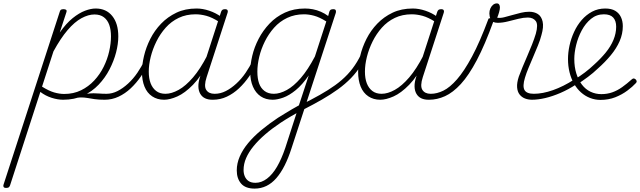

<svg xmlns="http://www.w3.org/2000/svg" viewBox="-152 -569 3761 1128"><path d="M463 17Q428 17 404 13.5Q380 10 361 6.5Q342 3 319.5 3.5Q297 4 264 12L285 -5Q327 -14 353.5 -17.5Q380 -21 398 -21Q416 -21 432.5 -19.5Q449 -18 473 -18Q482 -18 486.5 -12.5Q491 -7 489 -0.5Q487 6 481 11.5Q475 17 463 17ZM-116 535Q-128 535 -131 529Q-134 523 -131 515L199 -500Q201 -508 205.5 -511.5Q210 -515 221 -515Q231 -515 236 -511.5Q241 -508 239 -500L199 -378Q237 -432 275 -462.5Q313 -493 347.5 -506Q382 -519 410 -519Q472 -519 507.5 -475Q543 -431 543 -355Q543 -311 530 -261Q517 -211 491.5 -161.5Q466 -112 427.5 -71.5Q389 -31 337 -7Q285 17 219 17Q187 17 151 5.5Q115 -6 85 -29L-93 520Q-96 528 -100.5 531.5Q-105 535 -116 535ZM95 -60Q135 -35 166 -26Q197 -17 225 -17Q280 -17 324 -38.5Q368 -60 401.5 -96Q435 -132 457 -176.5Q479 -221 489.5 -267.5Q500 -314 500 -355Q500 -394 490 -422.5Q480 -451 458.5 -467.5Q437 -484 403 -484Q367 -484 326.5 -462Q286 -440 245 -392Q204 -344 162 -267Z M463 17Q454 17 450 11.5Q446 6 447.5 -0.5Q449 -7 455.5 -12.5Q462 -18 474 -18Q507 -18 538.5 -34Q570 -50 600.5 -78Q631 -106 655.5 -142Q680 -178 698 -216Q702 -225 709 -224.5Q716 -224 721.5 -218.5Q727 -213 724 -204Q704 -161 676.5 -121Q649 -81 616 -50Q583 -19 544.5 -1Q506 17 463 17Z M812 17Q772 17 742 -3Q712 -23 697 -60Q682 -97 682 -146Q682 -189 694 -240Q706 -291 731 -340.5Q756 -390 794.5 -430Q833 -470 884.5 -494.5Q936 -519 1003 -519Q1039 -519 1077.5 -506Q1116 -493 1146 -471L1136 -440Q1094 -467 1060.5 -476Q1027 -485 997 -485Q942 -485 898 -464Q854 -443 821.5 -406.5Q789 -370 767 -325.5Q745 -281 733.5 -235Q722 -189 722 -148Q722 -108 733 -79.5Q744 -51 765.5 -34.5Q787 -18 820 -18Q856 -18 897.5 -41Q939 -64 982 -114Q1025 -164 1066 -244L1074 -207Q1030 -120 982 -71Q934 -22 890 -2.5Q846 17 812 17ZM1096 17Q1071 17 1053 8.5Q1035 0 1024.5 -18Q1014 -36 1013.5 -61.5Q1013 -87 1024 -120L1147 -500Q1150 -508 1155 -511.5Q1160 -515 1170 -515Q1182 -515 1185 -508.5Q1188 -502 1185 -494L1062 -116Q1045 -64 1059.5 -41Q1074 -18 1108 -18Q1115 -18 1117.5 -12.5Q1120 -7 1119 -0.5Q1118 6 1112.5 11.5Q1107 17 1096 17Z M1099 17Q1090 17 1086 11.5Q1082 6 1083.5 -0.5Q1085 -7 1091.5 -12.5Q1098 -18 1110 -18Q1143 -18 1174.5 -34Q1206 -50 1236.5 -78Q1267 -106 1291.5 -142Q1316 -178 1334 -216Q1338 -225 1345 -224.5Q1352 -224 1357.5 -218.5Q1363 -213 1360 -204Q1340 -161 1312.5 -121Q1285 -81 1252 -50Q1219 -19 1180.5 -1Q1142 17 1099 17Z M1344 539Q1290 539 1264.5 509.5Q1239 480 1239 432Q1239 391 1256.5 350.5Q1274 310 1306 271.5Q1338 233 1382.5 196Q1427 159 1481 123Q1502 110 1522.5 97.5Q1543 85 1564 72.5Q1585 60 1604 50L1662 -126Q1624 -71 1585.5 -39.5Q1547 -8 1512 4.5Q1477 17 1450 17Q1409 17 1379.5 -3Q1350 -23 1334 -60Q1318 -97 1318 -146Q1318 -190 1330 -241Q1342 -292 1367.5 -341Q1393 -390 1431.5 -430.5Q1470 -471 1522 -495Q1574 -519 1640 -519Q1663 -519 1686.5 -514.5Q1710 -510 1733 -500Q1756 -490 1776 -475L1783 -501Q1786 -509 1791 -512Q1796 -515 1806 -515Q1818 -515 1820.5 -508.5Q1823 -502 1821 -494L1560 304Q1542 360 1520 403.5Q1498 447 1471.5 477.5Q1445 508 1413 523.5Q1381 539 1344 539ZM1349 505Q1384 505 1416.5 480.5Q1449 456 1475.5 410.5Q1502 365 1524 300L1590 96Q1575 104 1559 113.5Q1543 123 1527.5 132.5Q1512 142 1497 152Q1446 186 1406 220.5Q1366 255 1337.5 290Q1309 325 1294 359.5Q1279 394 1279 430Q1279 451 1286.5 468Q1294 485 1309 495Q1324 505 1349 505ZM1457 -18Q1492 -18 1532.5 -40Q1573 -62 1615 -110.5Q1657 -159 1698 -237L1765 -443Q1725 -468 1693.5 -476.5Q1662 -485 1634 -485Q1580 -485 1535.5 -464Q1491 -443 1458.5 -406.5Q1426 -370 1404 -325.5Q1382 -281 1371 -235Q1360 -189 1360 -148Q1360 -108 1370 -79.5Q1380 -51 1402 -34.5Q1424 -18 1457 -18Z M1630 75Q1623 79 1619 75.5Q1615 72 1613 66Q1611 60 1613 54Q1615 48 1620 45Q1678 16 1727 -11.5Q1776 -39 1817 -68.5Q1858 -98 1889.5 -131.5Q1921 -165 1945.5 -205.5Q1970 -246 1988 -294Q1991 -303 1998.5 -303.5Q2006 -304 2012 -299.5Q2018 -295 2015 -289Q1998 -234 1971.5 -190Q1945 -146 1910.5 -110.5Q1876 -75 1833 -44Q1790 -13 1739.5 16Q1689 45 1630 75Z M2082 17Q2042 17 2012 -3Q1982 -23 1967 -60Q1952 -97 1952 -146Q1952 -189 1964 -240Q1976 -291 2001 -340.5Q2026 -390 2064.5 -430Q2103 -470 2154.5 -494.5Q2206 -519 2273 -519Q2309 -519 2347.5 -506Q2386 -493 2416 -471L2406 -440Q2364 -467 2330.5 -476Q2297 -485 2267 -485Q2212 -485 2168 -464Q2124 -443 2091.5 -406.5Q2059 -370 2037 -325.5Q2015 -281 2003.5 -235Q1992 -189 1992 -148Q1992 -108 2003 -79.5Q2014 -51 2035.5 -34.5Q2057 -18 2090 -18Q2126 -18 2167.5 -41Q2209 -64 2252 -114Q2295 -164 2336 -244L2344 -207Q2300 -120 2252 -71Q2204 -22 2160 -2.5Q2116 17 2082 17ZM2366 17Q2341 17 2323 8.5Q2305 0 2294.5 -18Q2284 -36 2283.5 -61.5Q2283 -87 2294 -120L2417 -500Q2420 -508 2425 -511.5Q2430 -515 2440 -515Q2452 -515 2455 -508.5Q2458 -502 2455 -494L2332 -116Q2315 -64 2329.5 -41Q2344 -18 2378 -18Q2385 -18 2387.5 -12.5Q2390 -7 2389 -0.5Q2388 6 2382.5 11.5Q2377 17 2366 17Z M2369 17Q2360 17 2357 11.5Q2354 6 2356 -0.5Q2358 -7 2364.5 -12.5Q2371 -18 2380 -18Q2415 -18 2453 -36.5Q2491 -55 2533 -103Q2575 -151 2621 -236.5Q2667 -322 2718 -459Q2719 -461 2724.5 -461.5Q2730 -462 2736.5 -460.5Q2743 -459 2746.5 -455Q2750 -451 2747 -444Q2697 -306 2649.5 -216Q2602 -126 2555.5 -75.5Q2509 -25 2462.5 -4Q2416 17 2369 17Z M2975 17Q2951 17 2932 9.5Q2913 2 2900.5 -14Q2888 -30 2886 -56Q2884 -82 2896 -119Q2905 -144 2918 -175Q2931 -206 2945.5 -239.5Q2960 -273 2973.5 -307Q2987 -341 2996 -371Q3011 -425 2995.5 -445.5Q2980 -466 2949 -466Q2924 -466 2893.5 -458.5Q2863 -451 2831.5 -443Q2800 -435 2772 -435Q2756 -435 2745 -440.5Q2734 -446 2729 -458Q2724 -470 2723 -490Q2723 -506 2729 -519.5Q2735 -533 2745 -541Q2755 -549 2767 -549Q2776 -549 2780.5 -542.5Q2785 -536 2785 -525Q2785 -514 2780 -496.5Q2775 -479 2769 -465Q2787 -462 2809.5 -467.5Q2832 -473 2857.5 -480.5Q2883 -488 2908.5 -494Q2934 -500 2957 -500Q2987 -500 3008 -486.5Q3029 -473 3036 -442Q3043 -411 3029 -363Q3022 -335 3008.5 -302Q2995 -269 2980.5 -235Q2966 -201 2953 -170Q2940 -139 2932 -112Q2917 -62 2929.5 -40Q2942 -18 2985 -18Q2993 -18 2996 -12.5Q2999 -7 2997.5 -0.5Q2996 6 2990.5 11.5Q2985 17 2975 17Z M2973 17Q2964 17 2960.5 11.5Q2957 6 2959.5 -0.5Q2962 -7 2968.5 -12.5Q2975 -18 2984 -18Q3036 -18 3097 -39.5Q3158 -61 3220 -101Q3226 -105 3231 -102.5Q3236 -100 3239.5 -94.5Q3243 -89 3242 -82.5Q3241 -76 3233 -73Q3187 -43 3140.5 -23Q3094 -3 3051.5 7Q3009 17 2973 17Z M3223 -102Q3255 -121 3284.5 -143.5Q3314 -166 3338 -189Q3377 -224 3406.5 -260Q3436 -296 3452 -334.5Q3468 -373 3468 -412Q3468 -447 3450.5 -466Q3433 -485 3396 -485Q3353 -485 3320.5 -458.5Q3288 -432 3266 -391Q3244 -350 3233 -305Q3222 -260 3222 -223Q3222 -175 3234 -137Q3246 -99 3267 -71.5Q3288 -44 3317.5 -30Q3347 -16 3381 -16Q3415 -16 3445 -26.5Q3475 -37 3503 -57Q3531 -77 3560 -103Q3567 -109 3572 -108Q3577 -107 3582 -103Q3586 -100 3588 -93.5Q3590 -87 3583 -80Q3565 -60 3533.5 -36.5Q3502 -13 3462.5 2.5Q3423 18 3376 18Q3344 18 3314.5 6.5Q3285 -5 3261 -26.5Q3237 -48 3220 -78Q3203 -108 3194 -144.5Q3185 -181 3185 -222Q3185 -261 3194 -302Q3203 -343 3221 -382Q3239 -421 3265.5 -451.5Q3292 -482 3326.5 -500.5Q3361 -519 3404 -519Q3440 -519 3462.5 -505.5Q3485 -492 3496 -468.5Q3507 -445 3507 -415Q3507 -370 3488.5 -327.5Q3470 -285 3436.5 -244.5Q3403 -204 3360 -166Q3333 -140 3302 -117Q3271 -94 3239 -73Z"/></svg>

Font: Playwrite CO Thin
Style: Regular
Weight: 250
Version: Version 1.002